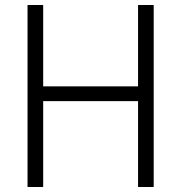

<svg xmlns="http://www.w3.org/2000/svg" viewBox="-20 -747 724 767"><path d="M90 0V-727H152.5V-402H531.5V-727H594V0H531.5V-343H152.5V0Z"/></svg>

Font: Spline Sans Light
Style: Regular
Weight: 300
Designer: Eben Sorkin, Mirko Velimirovic
Foundry: Sorkin Type
Version: Version 1.000; ttfautohint (v1.8.3)